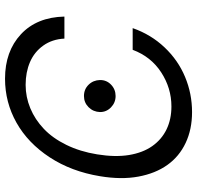

<svg xmlns="http://www.w3.org/2000/svg" viewBox="-30 -747 787 767"><g transform="rotate(90 363.5 -363.5)"><path d="M92.3 -500Q117.9 -573.2 169.2 -627.3Q220.5 -681.5 287.3 -709.3Q354 -737.2 427.9 -737.2Q496.8 -737.2 551 -711.6Q605.1 -686.1 639 -638.5Q672.9 -590.9 685.5 -522.7Q698.2 -454.5 683.9 -369.3Q665.1 -255 608.3 -168.3Q551.5 -81.7 470.2 -35.9Q388.8 9.9 294.4 9.9Q185 9.9 116.8 -53.6Q48.7 -117.2 46.2 -227.3H134.2Q136.7 -178.3 162.1 -142.8Q187.5 -107.2 228 -89.8Q268.5 -72.4 318.9 -72.4Q367.5 -72.4 412.5 -91.1Q457.4 -109.7 494.7 -145.1Q532 -180.4 558.8 -235.1Q585.6 -289.8 596.6 -358Q608.3 -429.7 599.3 -485.1Q590.2 -540.5 563.6 -578.3Q536.9 -616.1 496.4 -635.5Q456 -654.8 405.2 -654.8Q332 -654.8 269.2 -614Q206.3 -573.2 179 -500ZM363.6 -305.4Q336.6 -305.4 318.5 -323.9Q300.4 -342.3 299.7 -369.3Q299.4 -395.6 318.2 -413.7Q337 -431.8 363.6 -431.8Q389.9 -431.8 408.9 -413.4Q427.9 -394.9 427.6 -369.3Q426.8 -342.7 408.4 -324Q389.9 -305.4 363.6 -305.4Z"/></g></svg>

Font: Karasuma Gothic
Style: Italic
Weight: 400
Italic angle: -9.39999°
Designer: Rasmus Andersson / Ryoko Nishizuka
Foundry: Genbu
Version: Version 1.00